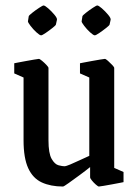

<svg xmlns="http://www.w3.org/2000/svg" viewBox="-20 -672 505 701"><path d="M210 9Q165 9 132.5 -6Q100 -21 83 -58Q66 -95 66 -160V-389L32 -404V-441Q32 -441 44.5 -443.5Q57 -446 74 -449Q91 -452 105 -454.5Q119 -457 122 -457Q125 -457 133.5 -450Q142 -443 149.5 -435Q157 -427 157 -424V-160Q157 -112 168.5 -92Q180 -72 194 -68.5Q208 -65 215 -65Q221 -65 236.5 -71.5Q252 -78 271 -87Q290 -96 306 -103V-389L272 -404V-441Q272 -441 284.5 -443.5Q297 -446 314 -449Q331 -452 345.5 -454.5Q360 -457 363 -457Q366 -457 374 -450Q382 -443 389.5 -435Q397 -427 397 -424V-59L431 -44V-7Q431 -7 418.5 -4.5Q406 -2 389.5 1Q373 4 358.5 6.5Q344 9 341 9Q338 9 330 2Q322 -5 315.5 -13Q309 -21 309 -24V-62Q293 -49 270.5 -32.5Q248 -16 230.5 -3.5Q213 9 210 9ZM281 -613Q282 -616 294 -625.5Q306 -635 319 -643.5Q332 -652 335 -652Q340 -652 352 -641.5Q364 -631 374.5 -618.5Q385 -606 384 -600L380 -582Q379 -579 367 -569.5Q355 -560 342.5 -551.5Q330 -543 326 -543Q321 -543 309 -554Q297 -565 287.5 -577.5Q278 -590 278 -594ZM85 -613Q86 -616 98 -625.5Q110 -635 123 -643.5Q136 -652 139 -652Q144 -652 156 -641.5Q168 -631 178.5 -618.5Q189 -606 188 -600L184 -582Q183 -579 171 -569.5Q159 -560 146.5 -551.5Q134 -543 130 -543Q125 -543 113 -554Q101 -565 91.5 -577.5Q82 -590 82 -594Z"/></svg>

Font: Grenze Gotisch
Style: Regular
Weight: 400
Designer: Renata Polastri
Foundry: Omnibus-Type
Version: Version 1.001